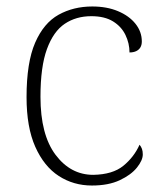

<svg xmlns="http://www.w3.org/2000/svg" viewBox="-20 -563 497 593"><path d="M264 10Q207 10 161.5 -19.5Q116 -49 89 -109.5Q62 -170 62 -263Q62 -370 88.5 -431Q115 -492 161 -517.5Q207 -543 265 -543Q310 -543 344.5 -528.5Q379 -514 398.5 -489.5Q418 -465 418 -435Q418 -424 413.5 -416.5Q409 -409 400.5 -405Q392 -401 380 -401Q380 -429 367.5 -455Q355 -481 329 -497Q303 -513 262 -513Q215 -513 180 -489.5Q145 -466 125 -411.5Q105 -357 105 -264Q105 -147 151.5 -85Q198 -23 268 -23Q328 -24 361 -51Q394 -78 411 -116Q416 -110 418.5 -103Q421 -96 421 -86Q421 -68 403 -45.5Q385 -23 350 -6.5Q315 10 264 10Z"/></svg>

Font: Noto Serif Hentaigana ExtraLight
Style: Regular
Weight: 200
Designer: Kazuhiro Yamada
Foundry: nipponia
Version: Version 1.000